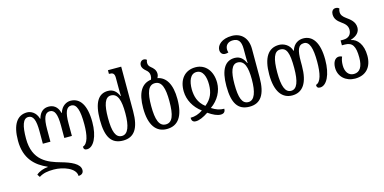

<svg xmlns="http://www.w3.org/2000/svg" viewBox="-90 -1288 4114 2056"><g transform="rotate(-15 1967.0 -260.0)"><path d="M695 -548C656 -548 596 -524 573 -446H570C550 -524 501 -548 452 -548C403 -548 356 -524 335 -446H332C310 -524 252 -548 213 -548C104 -548 42 -459 42 -279C42 -79 150 16 277 71V75C235 77 180 95 148 125L168 155C214 125 265 117 331 117C432 117 571 164 571 252C606 252 628 234 628 201C628 131 530 91 427 62C288 23 131 -35 131 -279C131 -421 155 -497 214 -497C269 -497 291 -441 291 -318V-180H375V-318C375 -441 398 -497 452 -497C507 -497 529 -441 529 -318V-180H613V-318C613 -441 636 -497 690 -497C750 -497 774 -421 774 -268C774 -145 753 -54 697 -38C697 -11 709 0 734 0C806 0 863 -107 863 -268C863 -459 798 -548 695 -548Z M1132 10C1254 10 1315 -75 1315 -266V-760H1168V-719H1174C1207 -719 1229 -710 1229 -660V-563C1229 -526 1229 -489 1231 -458H1227C1204 -510 1170 -546 1109 -546C1004 -546 947 -460 947 -267C947 -75 1004 10 1132 10ZM1132 -41C1062 -41 1036 -114 1036 -266C1036 -411 1062 -491 1127 -491C1204 -491 1229 -411 1229 -267C1229 -128 1200 -41 1132 -41Z M1658 -541C1666 -555 1671 -570 1671 -587C1671 -629 1645 -654 1621 -673C1605 -686 1593 -701 1593 -726C1593 -736 1595 -747 1600 -760C1592 -767 1581 -772 1566 -772C1542 -772 1521 -750 1521 -720C1521 -689 1541 -670 1564 -650C1582 -635 1596 -616 1596 -587C1596 -570 1593 -555 1587 -543C1481 -529 1427 -440 1427 -269C1427 -79 1499 12 1616 12C1741 12 1807 -79 1807 -269C1807 -434 1751 -523 1658 -541ZM1618 -39C1544 -39 1516 -117 1516 -269C1516 -418 1543 -496 1617 -496C1692 -496 1718 -418 1718 -269C1718 -117 1692 -39 1618 -39Z M1938 12C1974 12 2022 -8 2077 -45C2131 -8 2175 12 2213 12C2256 12 2265 -16 2265 -39C2215 -39 2174 -54 2128 -84C2216 -145 2263 -237 2263 -329C2263 -458 2191 -548 2080 -548C1958 -548 1890 -458 1893 -329C1895 -236 1943 -145 2028 -83C1982 -53 1941 -39 1891 -39C1891 -9 1902 12 1938 12ZM2077 -121C2001 -180 1984 -253 1982 -329C1982 -420 2009 -496 2078 -496C2148 -496 2175 -420 2174 -329C2173 -248 2151 -179 2077 -121Z M2534 10C2656 10 2717 -75 2717 -266V-581C2717 -705 2645 -772 2543 -772C2433 -772 2375 -715 2375 -660C2375 -631 2392 -604 2426 -604C2442 -604 2452 -606 2463 -610C2459 -622 2457 -633 2457 -644C2457 -689 2486 -723 2542 -723C2599 -723 2631 -693 2631 -604V-540C2631 -516 2631 -479 2633 -448H2629C2606 -500 2572 -536 2511 -536C2406 -536 2349 -450 2349 -267C2349 -75 2406 10 2534 10ZM2534 -41C2464 -41 2438 -114 2438 -266C2438 -401 2464 -481 2529 -481C2606 -481 2631 -401 2631 -267C2631 -128 2602 -41 2534 -41Z M3006 12C3122 12 3187 -78 3187 -268V-318C3187 -441 3206 -497 3270 -497C3330 -497 3356 -421 3356 -268C3356 -138 3335 -47 3279 -31C3279 -4 3291 7 3316 7C3388 7 3445 -100 3445 -268C3445 -459 3378 -548 3275 -548C3226 -548 3168 -524 3145 -446H3142C3120 -523 3051 -548 3006 -548C2887 -548 2824 -454 2824 -268C2824 -78 2895 12 3006 12ZM3007 -39C2940 -39 2913 -117 2913 -268C2913 -418 2939 -497 3006 -497C3077 -497 3101 -436 3101 -268C3101 -117 3072 -39 3007 -39Z M3703 12C3822 12 3892 -64 3892 -191C3892 -317 3833 -387 3764 -399V-401C3833 -422 3867 -461 3867 -510C3867 -577 3817 -611 3775 -642C3747 -662 3725 -685 3725 -719C3725 -732 3727 -744 3733 -757C3724 -766 3713 -772 3694 -772C3659 -772 3646 -741 3646 -715C3646 -662 3677 -634 3711 -609C3747 -583 3779 -558 3779 -510C3779 -461 3750 -423 3687 -423H3657V-369H3689C3774 -369 3803 -319 3803 -194C3803 -96 3771 -39 3703 -39C3642 -39 3610 -90 3610 -158C3610 -198 3616 -225 3628 -252C3615 -258 3606 -261 3595 -261C3550 -261 3524 -216 3524 -155C3524 -56 3601 12 3703 12Z"/></g></svg>

Font: Noto Serif Georgian ExtraCondensed
Style: Regular
Weight: 400
Width: 2
Designer: Monotype Design Team, Akaki Razmadze
Foundry: Google LLC
Version: Version 2.003